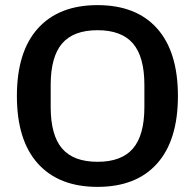

<svg xmlns="http://www.w3.org/2000/svg" viewBox="-20 -720 762 750"><path d="M46 -345Q46 -518 128 -609Q210 -700 361 -700Q512 -700 593.5 -609Q675 -518 675 -345Q675 -172 593.5 -81Q512 10 361 10Q210 10 128 -81Q46 -172 46 -345ZM361 -88Q455 -88 499.5 -140Q544 -192 544 -302V-388Q544 -498 499.5 -550Q455 -602 361 -602Q267 -602 222.5 -550Q178 -498 178 -388V-302Q178 -192 222.5 -140Q267 -88 361 -88Z"/></svg>

Font: Mozilla Text BETA SemiBold
Style: Regular
Weight: 600
Designer: Studio DRAMA
Foundry: Studio DRAMA
Version: Version 0.100